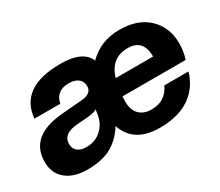

<svg xmlns="http://www.w3.org/2000/svg" viewBox="-100 -747 1119 978"><g transform="rotate(-30 459.5 -258.0)"><path d="M601 10Q448 10 408 -111Q372 -52 317.5 -21Q263 10 175 10Q95 10 49.5 -28Q4 -66 4 -132Q4 -284 203 -301L324 -311Q385 -316 385 -360Q385 -388 364.5 -403.5Q344 -419 310 -419Q235 -419 221 -350H69Q85 -526 323 -526Q454 -526 485 -452Q559 -526 669 -526Q777 -526 838.5 -467Q900 -408 900 -314Q900 -268 886 -224H514Q513 -214 513 -195Q513 -145 538.5 -118.5Q564 -92 611 -92Q693 -92 727 -166H869Q845 -83 777.5 -36.5Q710 10 601 10ZM228 -92Q279 -92 314.5 -124Q350 -156 358 -205L363 -237Q355 -226 308 -221L242 -216Q157 -209 157 -150Q157 -123 175.5 -107.5Q194 -92 228 -92ZM659 -424Q561 -424 531 -322H751Q751 -424 659 -424Z"/></g></svg>

Font: Creato Display ExtraBold
Style: Italic
Weight: 800
Italic angle: -10°
Version: Version 1.000